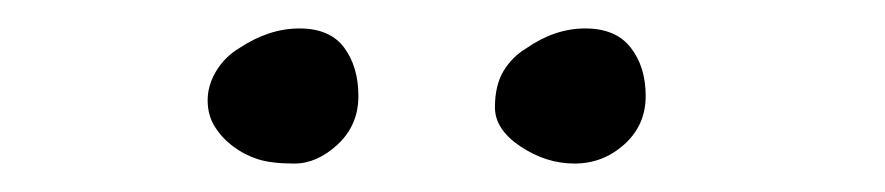

<svg xmlns="http://www.w3.org/2000/svg" viewBox="-20 -818 622 135"><path d="M148 -784Q169 -798 190.5 -798Q212 -798 222 -784.5Q232 -771 232 -750.5Q232 -730 217.5 -716.5Q203 -703 187 -703Q171 -703 161.5 -706Q152 -709 144 -715Q136 -721 131 -729Q126 -737 126 -747.5Q126 -758 132 -768Q138 -778 148 -784ZM350 -784Q370 -798 391.5 -798Q413 -798 423.5 -784.5Q434 -771 434 -750.5Q434 -730 419 -716.5Q404 -703 384 -703Q364 -703 346 -715Q328 -727 328 -742.5Q328 -758 334 -768Q340 -778 350 -784Z"/></svg>

Font: Miltonian Tattoo
Style: Regular
Weight: 400
Designer: Pablo Impallari
Foundry: Pablo Impallari
Version: Version 1.008